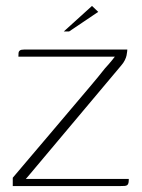

<svg xmlns="http://www.w3.org/2000/svg" viewBox="-20 -627 477 647"><path d="M67 -24H414Q414 -16 413 -11Q412 -6 409 -3.5Q406 -1 400.5 -0.5Q395 0 384 0H23V-28Q23 -28 39.5 -47.5Q56 -67 84 -100Q112 -133 146 -173Q180 -213 215 -254.5Q250 -296 281.5 -333Q313 -370 334 -397Q347 -411 355.5 -421.5Q364 -432 367 -436H42Q42 -444 42.5 -449Q43 -454 47 -457Q51 -460 61 -460H409Q409 -459 408.5 -453.5Q408 -448 406.5 -440.5Q405 -433 400.5 -424Q396 -415 389 -407L74 -32ZM195 -521 290 -607 311 -587 213 -521Z"/></svg>

Font: Genos Thin ExtraLight
Style: Regular
Weight: 250
Version: Version 1.010